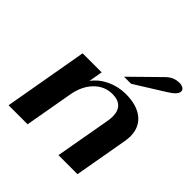

<svg xmlns="http://www.w3.org/2000/svg" viewBox="-197 -904 1056 1056"><g transform="rotate(45 331.0 -376.0)"><path d="M113 -490H261L247 -409Q277 -451 329 -475.5Q381 -500 440 -500Q526 -500 574 -461Q622 -422 622 -352Q622 -340 618 -312L563 0H415L472 -321Q476 -340 476 -361Q476 -404 453.5 -426Q431 -448 388 -448Q326 -448 281.5 -402Q237 -356 224 -278L175 0H27ZM528 -720Q546 -737 564.5 -744.5Q583 -752 606 -752Q623 -752 634 -744.5Q645 -737 645 -725Q645 -700 593 -668L420 -560H365Z"/></g></svg>

Font: Fahkwang
Style: Bold Italic
Weight: 700
Italic angle: -10°
Designer: Suppakit Chalermlarp | Katatrad Co.,Ltd.
Foundry: Cadson Demak Co.,Ltd.
Version: Version 1.000; ttfautohint (v1.6)